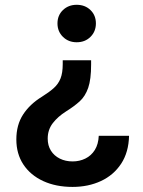

<svg xmlns="http://www.w3.org/2000/svg" viewBox="-20 -567 585 786"><path d="M353 -320.3V-302.7Q353 -242.2 341.1 -207.5Q329.1 -172.9 306.2 -152.1Q283.2 -131.3 251 -111.3Q216.8 -89.8 196 -62.7Q175.3 -35.6 175.3 0.5Q175.3 28.8 188.5 49.8Q201.7 70.8 224.9 82.3Q248 93.8 277.3 93.8Q305.7 93.8 329.6 82Q353.5 70.3 368.2 46.9Q382.8 23.4 384.3 -11.2H508.3Q506.8 56.2 476.1 103Q445.3 149.9 393.3 174.1Q341.3 198.2 276.9 198.2Q209 198.2 157 174.3Q105 150.4 75.9 106.7Q46.9 63 46.9 3.9Q46.9 -55.7 74.5 -98.1Q102.1 -140.6 151.4 -170.9Q181.2 -189.5 200 -206.3Q218.8 -223.1 227.8 -245.8Q236.8 -268.6 236.8 -304.7V-320.3ZM293.9 -547.4Q328.1 -547.4 350.3 -525.9Q372.6 -504.4 372.6 -471.2Q372.6 -438 350.3 -416Q328.1 -394 293.9 -394Q260.3 -394 237.8 -416Q215.3 -438 215.3 -471.2Q215.3 -504.4 237.8 -525.9Q260.3 -547.4 293.9 -547.4Z"/></svg>

Font: Inter 18pt SemiBold
Style: Regular
Weight: 600
Designer: Rasmus Andersson
Foundry: rsms
Version: Version 4.001;git-66647c0bb